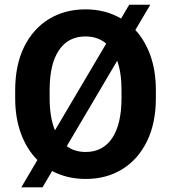

<svg xmlns="http://www.w3.org/2000/svg" viewBox="-20 -761 728 827"><path d="M651.4 -372.1V-338.4Q651.4 -230.5 613 -152.3Q574.7 -74.2 506.6 -32.2Q438.5 9.8 349.1 9.8Q269 9.8 204.6 -24.4L163.1 45.9H71.8L141.1 -71.8Q96.2 -116.7 70.8 -184.3Q45.4 -252 45.4 -338.4V-372.1Q45.4 -480.5 83.7 -558.6Q122.1 -636.7 190.4 -678.7Q258.8 -720.7 348.1 -720.7Q434.1 -720.7 501.5 -681.2L536.6 -740.7H627.4L563 -631.8Q605 -586.4 628.2 -520.8Q651.4 -455.1 651.4 -372.1ZM193.8 -338.4Q193.8 -254.9 216.8 -199.7L437.5 -573.2Q401.4 -604 348.1 -604Q273.9 -604 233.9 -544.7Q193.8 -485.4 193.8 -373ZM503.4 -338.4V-373Q503.4 -447.3 484.9 -499.5L267.6 -131.3Q301.8 -106.4 349.1 -106.4Q423.3 -106.4 463.4 -166.5Q503.4 -226.6 503.4 -338.4Z"/></svg>

Font: Vazirmatn FD
Style: Bold
Weight: 700
Designer: Saber Rastikerdar
Foundry: Saber Rastikerdar
Version: Version 33.001